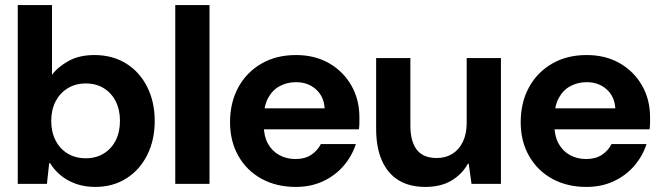

<svg xmlns="http://www.w3.org/2000/svg" viewBox="-20 -725 2609 757"><path d="M355 12Q315 12 281.5 0.5Q248 -11 222 -31.5Q196 -52 177 -82H174L165 0H50V-705H185V-430Q209 -462 251 -485Q293 -508 352 -508Q424 -508 477.5 -474.5Q531 -441 560.5 -382Q590 -323 590 -248Q590 -173 560.5 -114Q531 -55 478 -21.5Q425 12 355 12ZM318 -101Q359 -101 389.5 -120Q420 -139 436.5 -172Q453 -205 453 -249Q453 -292 436.5 -325Q420 -358 389.5 -377Q359 -396 318 -396Q278 -396 247 -377Q216 -358 199 -325Q182 -292 182 -248Q182 -205 199 -171.5Q216 -138 247 -119.5Q278 -101 318 -101Z M671 0V-705H806V0Z M1146 12Q1070 12 1011.5 -20Q953 -52 920 -110Q887 -168 887 -243Q887 -321 919.5 -380.5Q952 -440 1010.5 -474Q1069 -508 1147 -508Q1221 -508 1277 -476Q1333 -444 1365 -388.5Q1397 -333 1397 -263Q1397 -253 1397 -240.5Q1397 -228 1395 -215H983V-298H1260Q1257 -345 1225.5 -373Q1194 -401 1147 -401Q1112 -401 1083 -385.5Q1054 -370 1037 -338.5Q1020 -307 1020 -259V-230Q1020 -189 1036 -159.5Q1052 -130 1080.5 -114Q1109 -98 1145 -98Q1182 -98 1207 -114.5Q1232 -131 1245 -157H1383Q1368 -110 1335 -71.5Q1302 -33 1254 -10.5Q1206 12 1146 12Z M1657 12Q1595 12 1552 -14Q1509 -40 1486 -91.5Q1463 -143 1463 -218V-496H1598V-230Q1598 -168 1623 -135Q1648 -102 1702 -102Q1737 -102 1763.5 -118.5Q1790 -135 1805 -166Q1820 -197 1820 -240V-496H1955V0H1839L1828 -80H1825Q1802 -38 1760 -13Q1718 12 1657 12Z M2292 12Q2216 12 2157.5 -20Q2099 -52 2066 -110Q2033 -168 2033 -243Q2033 -321 2065.5 -380.5Q2098 -440 2156.5 -474Q2215 -508 2293 -508Q2367 -508 2423 -476Q2479 -444 2511 -388.5Q2543 -333 2543 -263Q2543 -253 2543 -240.5Q2543 -228 2541 -215H2129V-298H2406Q2403 -345 2371.5 -373Q2340 -401 2293 -401Q2258 -401 2229 -385.5Q2200 -370 2183 -338.5Q2166 -307 2166 -259V-230Q2166 -189 2182 -159.5Q2198 -130 2226.5 -114Q2255 -98 2291 -98Q2328 -98 2353 -114.5Q2378 -131 2391 -157H2529Q2514 -110 2481 -71.5Q2448 -33 2400 -10.5Q2352 12 2292 12Z"/></svg>

Font: DM Sans 36pt
Style: Bold
Weight: 700
Version: Version 4.004;gftools[0.9.30]